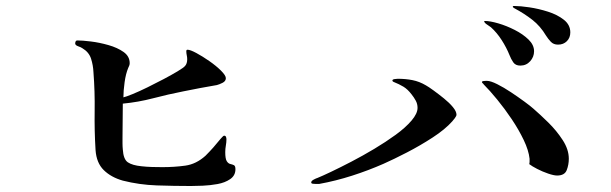

<svg xmlns="http://www.w3.org/2000/svg" viewBox="-20 -747 2040 641"><path d="M766 -182Q766 -161 748.5 -149Q731 -137 706 -132.5Q681 -128 656.5 -127Q632 -126 617 -126Q562 -126 503.5 -128Q445 -130 390 -144Q351 -155 326.5 -179Q302 -203 299 -246Q295 -311 296 -376Q297 -441 292 -506Q291 -529 284 -551Q277 -573 255 -586Q251 -589 241 -592.5Q231 -596 231 -602Q231 -605 232.5 -608.5Q234 -612 238 -612Q255 -612 283.5 -608.5Q312 -605 342 -596.5Q372 -588 392.5 -573.5Q413 -559 413 -536Q413 -532 411.5 -528Q410 -524 408 -520Q400 -501 396 -472.5Q392 -444 392 -422Q401 -424 423 -433Q445 -442 472.5 -455.5Q500 -469 526.5 -483Q553 -497 573 -509Q593 -521 598 -527Q605 -535 605 -549Q605 -556 603.5 -562.5Q602 -569 602 -576Q602 -581 606 -581Q615 -581 635.5 -570Q656 -559 679 -543Q702 -527 718 -511Q734 -495 734 -486Q734 -476 723 -470.5Q712 -465 704 -463Q676 -458 648 -453Q620 -448 592 -442Q541 -432 491.5 -419Q442 -406 390 -401Q390 -373 389.5 -345Q389 -317 389 -288Q389 -278 389 -268Q389 -258 390 -248Q392 -215 407 -205Q422 -195 452 -192Q470 -190 487.5 -189.5Q505 -189 522 -189Q562 -189 598.5 -194Q635 -199 666 -227Q680 -241 692 -254.5Q704 -268 716 -283Q718 -285 722 -289.5Q726 -294 728 -294Q733 -294 734.5 -290Q736 -286 736 -282Q736 -272 734 -261Q732 -250 732 -239Q732 -217 737 -209Q742 -201 749 -199.5Q756 -198 761 -195.5Q766 -193 766 -182Z M1504 -364Q1504 -360 1498.5 -352.5Q1493 -345 1490 -342Q1466 -315 1424.5 -288Q1383 -261 1338.5 -238Q1294 -215 1260 -200Q1210 -178 1155.5 -160.5Q1101 -143 1046 -133Q1043 -133 1039.5 -133Q1036 -133 1033 -133Q1031 -133 1025 -133.5Q1019 -134 1019 -138Q1019 -143 1027.5 -147.5Q1036 -152 1040 -153Q1055 -159 1085.5 -173.5Q1116 -188 1153.5 -207.5Q1191 -227 1229.5 -250Q1268 -273 1301 -297Q1334 -321 1354 -344.5Q1374 -368 1374 -387Q1374 -400 1368 -411Q1362 -422 1354 -432Q1341 -449 1327 -457.5Q1313 -466 1293 -474Q1290 -476 1290 -478Q1290 -482 1297.5 -483Q1305 -484 1308 -484Q1334 -484 1357 -479.5Q1380 -475 1402 -462Q1411 -457 1427.5 -445Q1444 -433 1462 -418.5Q1480 -404 1492 -389.5Q1504 -375 1504 -364ZM1879 -217Q1879 -197 1872 -179Q1865 -161 1840 -161Q1829 -161 1810 -167.5Q1791 -174 1773.5 -183Q1756 -192 1747 -199Q1748 -203 1748 -206Q1748 -209 1748 -212Q1748 -214 1748 -215Q1748 -216 1748 -217Q1745 -245 1728.5 -279.5Q1712 -314 1688.5 -349Q1665 -384 1640 -414.5Q1615 -445 1595 -465Q1594 -467 1591.5 -469Q1589 -471 1589 -473Q1589 -476 1594.5 -476.5Q1600 -477 1602 -477H1606Q1618 -477 1640 -466Q1662 -455 1686 -439Q1710 -423 1730.5 -408Q1751 -393 1761 -384Q1783 -365 1810.5 -338Q1838 -311 1858.5 -279.5Q1879 -248 1879 -217ZM1763 -576Q1763 -557 1750 -542.5Q1737 -528 1717 -528Q1701 -528 1693.5 -539Q1686 -550 1681 -563Q1671 -588 1655 -613Q1639 -638 1619 -656Q1614 -660 1606 -665Q1598 -670 1596 -676Q1597 -676 1597.5 -676.5Q1598 -677 1599 -677Q1616 -677 1643.5 -669Q1671 -661 1698.5 -647Q1726 -633 1744.5 -615Q1763 -597 1763 -576ZM1884 -639Q1884 -621 1872.5 -609.5Q1861 -598 1843 -598Q1828 -598 1819 -607.5Q1810 -617 1803 -628Q1784 -660 1757 -681Q1730 -702 1698 -719Q1692 -722 1692 -725Q1692 -727 1695 -727Q1698 -727 1698 -727Q1717 -727 1747.5 -722.5Q1778 -718 1809.5 -708Q1841 -698 1862.5 -681Q1884 -664 1884 -639Z"/></svg>

Font: Kaisei HarunoUmi
Style: Regular
Weight: 400
Designer: Font-Kai, 金井和夫
Foundry: KAZUO KANAI
Version: Version 5.003